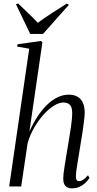

<svg xmlns="http://www.w3.org/2000/svg" viewBox="-20 -1047 543 1078"><path d="M383.5 10.5Q369 10.5 358 5Q347 -0.5 341 -12.8Q335 -25 335 -45.5Q335 -55.5 337.2 -74.8Q339.5 -94 343.5 -119.8Q347.5 -145.5 352.5 -175Q357.5 -204.5 362.5 -235Q367 -262 371.2 -288Q375.5 -314 378.8 -337.2Q382 -360.5 383.8 -379.5Q385.5 -398.5 385.5 -411.5Q385.5 -432 380.2 -445.2Q375 -458.5 363.8 -465Q352.5 -471.5 335 -471.5Q311.5 -471.5 282.5 -453.5Q253.5 -435.5 224.8 -403.8Q196 -372 172.2 -330.8Q148.5 -289.5 135 -243L99 0H31.5L144 -773.5L76 -785.5L78.5 -798.5L210.5 -817L218 -809L145 -308Q165.5 -354 190.2 -392Q215 -430 243.5 -457.8Q272 -485.5 302.8 -500.5Q333.5 -515.5 366 -515.5Q395.5 -515.5 415.5 -503.8Q435.5 -492 445.5 -469.5Q455.5 -447 455.5 -414Q455.5 -398.5 452 -369Q448.5 -339.5 442.8 -302.2Q437 -265 430.5 -226Q426 -199 421.8 -172.8Q417.5 -146.5 413.8 -123.5Q410 -100.5 408 -83.5Q406 -66.5 406 -58Q406 -43.5 410 -36.8Q414 -30 424.5 -30Q434.5 -30 446.8 -37.5Q459 -45 474 -63L482.5 -48Q472 -31.5 457.2 -18.2Q442.5 -5 424.2 2.8Q406 10.5 383.5 10.5ZM149.5 -856.5 69.5 -1023.5 82.5 -1027Q109 -1000.5 136.8 -974.5Q164.5 -948.5 192.5 -919Q226.5 -944.5 266 -970Q305.5 -995.5 355 -1027L367 -1020L221.5 -856.5Z"/></svg>

Font: Merriweather 144pt Light
Style: Italic
Weight: 300
Italic angle: -7.8°
Version: Version 2.101